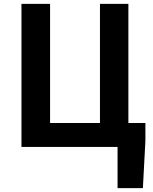

<svg xmlns="http://www.w3.org/2000/svg" viewBox="-20 -760 791 993"><path d="M644 -124V-740H497V-124H239V-740H91V0H588V213H719L732 -32V-124Z"/></svg>

Font: Source Han Sans Old Style Bold
Style: Regular
Weight: 700
Designer: Ryoko NISHIZUKA (kana & ideographs); Paul D. Hunt (Latin, Greek & Cyrillic); Wenlong ZHANG (bopomofo); Sandoll Communica
Foundry: Adobe Systems Incorporated
Version: Version 1.004;PS 1.004;hotconv 1.0.81;makeotf.lib2.5.63406